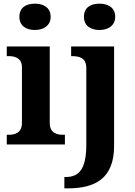

<svg xmlns="http://www.w3.org/2000/svg" viewBox="-20 -790 737 1050"><path d="M171 -626C217 -626 257 -649 257 -698C257 -749 217 -770 171 -770C123 -770 86 -749 86 -698C86 -649 123 -626 171 -626ZM524 -626C570 -626 610 -649 610 -698C610 -749 570 -770 524 -770C476 -770 439 -749 439 -698C439 -649 476 -626 524 -626ZM17 0H335V-53H323C294 -53 252 -61 252 -118V-536H17V-483H29C57 -483 100 -475 100 -422V-118C100 -61 58 -53 29 -53H17ZM332 240H352C499 240 604 187 604 8V-536H369V-483H372C415 -483 452 -474 452 -417V0C452 136 412 178 339 178H332Z"/></svg>

Font: Noto Serif Test
Style: Bold
Weight: 700
Version: Version 1.000